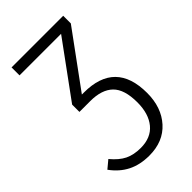

<svg xmlns="http://www.w3.org/2000/svg" viewBox="-215 -755 836 836"><g transform="rotate(-45 203.0 -337.0)"><path d="M370 -189Q370 -100 320 -44.5Q270 11 184 11Q127 11 84.5 -10.5Q42 -32 11 -75L47 -105Q77 -69 107.5 -54Q138 -39 181 -39Q244 -39 277.5 -79.5Q311 -120 311 -190Q311 -270 275.5 -304.5Q240 -339 170 -339H103V-384L287 -636H31V-685H349V-638L164 -385H176Q370 -385 370 -189Z"/></g></svg>

Font: Fira Sans Extra Condensed Light
Style: Regular
Weight: 300
Width: 1
Designer: Carrois Corporate & Edenspiekermann AG
Foundry: Carrois Corporate GbR & Edenspiekermann AG
Version: Version 4.203